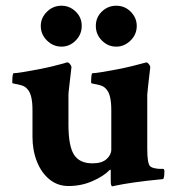

<svg xmlns="http://www.w3.org/2000/svg" viewBox="-20 -653 625 678"><path d="M377 4.9Q371.1 4.9 371.1 -12.7V-48.8Q371.1 -56.6 367.2 -52.7Q346.7 -31.2 307.1 -13.7Q267.6 3.9 221.7 3.9Q183.6 3.9 154.8 -19.5Q126 -43 110.4 -82.5Q94.7 -122.1 94.7 -169.9V-264.6Q94.7 -319.3 77.1 -337.9Q69.3 -347.7 56.2 -351.6Q43 -355.5 33.2 -356.9Q23.4 -358.4 23.4 -360.4Q23.4 -394.5 28.3 -394.5Q37.1 -394.5 61 -398.4Q85 -402.3 113.3 -407.7Q141.6 -413.1 167.5 -419.4Q193.4 -425.8 207 -429.7Q210 -430.7 212.4 -431.6Q214.8 -432.6 217.8 -432.6Q222.7 -432.6 227.5 -426.3Q232.4 -419.9 232.4 -416Q227.5 -373 224.6 -348.6Q221.7 -324.2 221.7 -318.4V-213.9Q221.7 -137.7 241.2 -106.9Q260.7 -76.2 306.6 -76.2Q339.8 -76.2 356.4 -91.3Q373 -106.4 373 -125V-264.6Q373 -319.3 355.5 -337.9Q347.7 -347.7 334.5 -351.6Q321.3 -355.5 311.5 -356.9Q301.8 -358.4 301.8 -360.4Q301.8 -394.5 306.6 -394.5Q315.4 -394.5 339.4 -398.4Q363.3 -402.3 391.6 -407.7Q419.9 -413.1 445.8 -419.4Q471.7 -425.8 485.4 -429.7L496.1 -432.6Q501 -432.6 505.9 -426.3Q510.7 -419.9 510.7 -416Q505.9 -373 502.9 -348.6Q500 -324.2 500 -319.3V-127.9Q500 -76.2 509.8 -66.4Q514.6 -61.5 525.4 -59.1Q536.1 -56.6 546.9 -56.6H556.6Q560.5 -55.7 560.5 -48.8Q560.5 -20.5 554.7 -20.5Q494.1 -14.6 453.6 -8.8Q413.1 -2.9 390.6 2ZM390.6 -488.3Q361.3 -488.3 339.8 -509.8Q318.4 -531.2 318.4 -561.5Q318.4 -591.8 339.8 -612.3Q361.3 -632.8 390.6 -632.8Q420.9 -632.8 441.9 -611.3Q462.9 -589.8 462.9 -561.5Q462.9 -531.2 440.9 -509.8Q418.9 -488.3 390.6 -488.3ZM197.3 -488.3Q168 -488.3 146 -509.8Q124 -531.2 124 -561.5Q124 -589.8 145.5 -611.3Q167 -632.8 197.3 -632.8Q225.6 -632.8 247.1 -612.3Q268.6 -591.8 268.6 -561.5Q268.6 -531.2 247.1 -509.8Q225.6 -488.3 197.3 -488.3Z"/></svg>

Font: Crimson Text Bold
Style: Bold
Weight: 700
Designer: Sebastian Kosch
Foundry: Sebastian Kosch
Version: Version 1.10 July 1, 2025